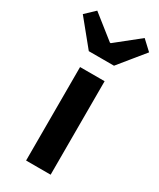

<svg xmlns="http://www.w3.org/2000/svg" viewBox="-261 -927 827 996"><g transform="rotate(30 152.5 -429.0)"><path d="M226 -280V-560H79V0H152H226ZM289 -729 351 -805 294 -858 155 -747H150L10 -858L-46 -805L77 -654H152H228Z"/></g></svg>

Font: GenSekiGothic2 TW B
Style: Regular
Weight: 700
Version: Version 2.100;PS 2.1;hotconv 16.6.51;makeotf.lib2.5.65220 DE